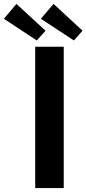

<svg xmlns="http://www.w3.org/2000/svg" viewBox="-98 -962 442 982"><path d="M-14 -942 -78 -866 90 -755 135 -805ZM176 -942 111 -866 280 -755 324 -805ZM82 -723V0H228V-723Z"/></svg>

Font: United Sans
Style: Bold
Weight: 700
Designer: Pablo Impallari, Rodrigo Fuenzalida (Modified by Dan O. Williams)
Version: Version 1.000;PS 001.000;hotconv 1.0.88;makeotf.lib2.5.64775